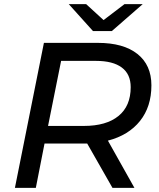

<svg xmlns="http://www.w3.org/2000/svg" viewBox="-20 -907 767 927"><path d="M501 -228 629 0H523L401 -214H382H195L153 0H52L192 -700H453Q576 -700 643.5 -646.5Q711 -593 711 -495Q711 -392 656 -323Q601 -254 501 -228ZM611 -486Q611 -549 568 -581Q525 -613 444 -613H275L212 -299H385Q493 -299 552 -347Q611 -395 611 -486ZM669 -887 520 -757H429L312 -887H396L480 -810L581 -887Z"/></svg>

Font: Montserrat Alternates Medium
Style: Italic
Weight: 500
Italic angle: -11.3°
Designer: Julieta Ulanovsky
Foundry: Julieta Ulanovsky
Version: Version 7.200